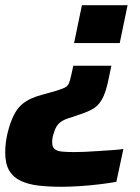

<svg xmlns="http://www.w3.org/2000/svg" viewBox="-28 -530 536 736"><path d="M207 186Q160 186 120.5 181.5Q81 177 52 163.5Q23 150 7.5 124Q-8 98 -8 55Q-8 34 -5.5 15Q-3 -4 2 -24Q12 -63 25 -88.5Q38 -114 54.5 -128.5Q71 -143 91 -152Q111 -161 134 -167L181 -180Q207 -188 219 -193.5Q231 -199 236 -210.5Q241 -222 246 -246L253 -278H399L385 -212Q376 -172 362.5 -148.5Q349 -125 329.5 -113.5Q310 -102 283 -93L245 -80Q231 -76 220.5 -71.5Q210 -67 202 -60.5Q194 -54 188 -44Q182 -34 178 -19Q175 -11 173.5 -2.5Q172 6 172 16Q172 33 181 41Q190 49 209 51Q228 53 257 53Q274 53 298 52Q322 51 349 49Q376 47 401.5 45.5Q427 44 445 41L418 167Q390 172 353 176.5Q316 181 278 183.5Q240 186 207 186ZM256 -365 286 -510H461L431 -365Z"/></svg>

Font: Saira SemiExpanded
Style: Bold Italic
Weight: 700
Width: 6
Italic angle: -12°
Designer: Hector Gatti with collaboration of the Omnibus-Type team
Foundry: Omnibus-Type
Version: Version 1.101